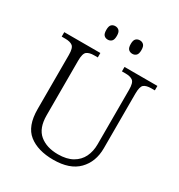

<svg xmlns="http://www.w3.org/2000/svg" viewBox="-209 -1047 1119 1198"><g transform="rotate(30 350.0 -448.0)"><path d="M352 10Q240 10 175 -41.5Q110 -93 110 -215V-605Q110 -655 92.5 -668.5Q75 -682 40 -682H14V-714H274V-682H248Q213 -682 195.5 -668.5Q178 -655 178 -603V-210Q178 -117 228 -75.5Q278 -34 360 -34Q423 -34 464 -57.5Q505 -81 524.5 -121Q544 -161 544 -212V-605Q544 -655 526.5 -668.5Q509 -682 474 -682H448V-714H685V-682H660Q624 -682 607 -668.5Q590 -655 590 -603V-210Q590 -112 530 -51Q470 10 352 10ZM449 -809Q432 -809 421 -819.5Q410 -830 410 -858Q410 -885 421 -895.5Q432 -906 449 -906Q465 -906 476 -895.5Q487 -885 487 -858Q487 -830 476 -819.5Q465 -809 449 -809ZM272 -809Q255 -809 244.5 -819.5Q234 -830 234 -858Q234 -885 244.5 -895.5Q255 -906 272 -906Q288 -906 299 -895.5Q310 -885 310 -858Q310 -830 299 -819.5Q288 -809 272 -809Z"/></g></svg>

Font: Noto Serif Tamil Light
Style: Regular
Weight: 300
Designer: Indian Type Foundry, Tom Grace, and the Monotype Design Team
Foundry: Monotype Imaging Inc.
Version: Version 2.004; ttfautohint (v1.8.4.7-5d5b)